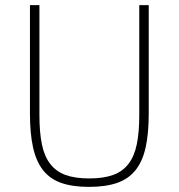

<svg xmlns="http://www.w3.org/2000/svg" viewBox="-20 -718 698 750"><path d="M134 -698V-268Q134 -202 143.5 -155Q153 -108 176 -78Q199 -48 236 -34.5Q273 -21 329 -21Q384 -21 421.5 -34.5Q459 -48 482 -78Q505 -108 514.5 -155Q524 -202 524 -268V-698H561V-274Q561 -197 549 -142.5Q537 -88 509.5 -53.5Q482 -19 437.5 -3.5Q393 12 328 12Q263 12 219 -3.5Q175 -19 148 -53.5Q121 -88 109 -142.5Q97 -197 97 -274V-698Z"/></svg>

Font: IBM Plex Sans Hebrew ExtLt
Style: Regular
Weight: 200
Designer: Mike Abbink, Paul van der Laan, Pieter van Rosmalen, Yanek Iontef
Foundry: Bold Monday
Version: Version 1.3